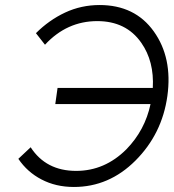

<svg xmlns="http://www.w3.org/2000/svg" viewBox="-20 -732 691 764"><path d="M376 -712Q517 -712 592 -607Q667 -502 646 -350Q625 -199 519 -93Q414 12 274 12Q202 12 145 -18Q89 -47 53 -100L102 -146Q163 -52 283 -52Q397 -52 483 -138Q520 -176 544 -221Q568 -266 579 -318H200L209 -382H588Q594 -488 542 -562Q482 -648 367 -648Q246 -648 159 -554L123 -600Q149 -626 178 -646.5Q207 -667 239 -682Q271 -697 305.5 -704.5Q340 -712 376 -712Z"/></svg>

Font: Unageo
Style: Light-Italic
Weight: 300
Designer: Richard Sepsi
Foundry: Richard Sepsi
Version: Version 2.000